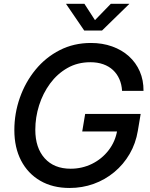

<svg xmlns="http://www.w3.org/2000/svg" viewBox="-20 -961 776 993"><path d="M339.8 11.2Q252.4 11.2 188.2 -26.1Q124 -63.5 89.1 -130.6Q54.2 -197.8 54.2 -288.1Q54.2 -375 82.8 -455.8Q111.3 -536.6 163.8 -600.6Q216.3 -664.6 289.1 -701.7Q361.8 -738.8 450.2 -738.8Q509.8 -738.8 559.8 -720.9Q609.9 -703.1 646.5 -670.2Q683.1 -637.2 702.9 -591.8Q722.7 -546.4 722.2 -491.2H611.3Q609.4 -524.4 597.4 -551.8Q585.4 -579.1 564.5 -598.6Q543.5 -618.2 513.9 -628.7Q484.4 -639.2 447.3 -639.2Q380.9 -639.2 328.4 -609.1Q275.9 -579.1 238.8 -528.6Q201.7 -478 182.1 -416Q162.6 -354 162.6 -290Q162.6 -196.3 211.2 -142.3Q259.8 -88.4 345.2 -88.4Q404.3 -88.4 455.6 -113.5Q506.8 -138.7 541.7 -183.8Q576.7 -229 586.4 -287.6L615.2 -281.2H405.3L420.4 -371.6H707.5L692.9 -284.7Q682.1 -219.2 650.4 -164.8Q618.7 -110.4 571 -70.8Q523.4 -31.2 464.4 -10Q405.3 11.2 339.8 11.2ZM416.5 -941.4 471.2 -856.9 553.2 -941.4H648.9L648.4 -940.4L507.8 -803.2H415.5L321.8 -940.4L322.3 -941.4Z"/></svg>

Font: Inter 28pt Medium
Style: Italic
Weight: 500
Italic angle: -9.3988°
Designer: Rasmus Andersson
Foundry: rsms
Version: Version 4.001;git-66647c0bb